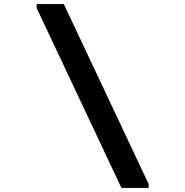

<svg xmlns="http://www.w3.org/2000/svg" viewBox="-20 -820 907 940"><path d="M292.5 -800H159.5V-780.5L574.5 100H707.5V80.5Z"/></svg>

Font: Melete Medium
Style: Regular
Weight: 500
Width: 6
Designer: Sora Sagano
Foundry: DOT COLON
Version: Version 0.200;FEAKit 1.0